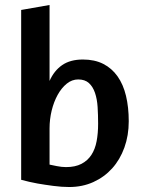

<svg xmlns="http://www.w3.org/2000/svg" viewBox="-20 -745 572 771"><path d="M65 -705 179 -725V-420Q197 -461 229.5 -483.5Q262 -506 313 -506Q360 -506 394.5 -488.5Q429 -471 452 -438.5Q475 -406 486 -360Q497 -314 497 -258Q497 -201 479.5 -152.5Q462 -104 430.5 -69Q399 -34 355 -14Q311 6 258 6Q228 6 194 1.5Q160 -3 131 -8Q98 -14 65 -23ZM179 -229V-84Q188 -82 208 -78Q228 -74 245 -74Q282 -74 307 -87Q332 -100 347 -123Q362 -146 368 -178Q374 -210 374 -248Q374 -283 372 -315Q370 -347 361.5 -372Q353 -397 337 -411.5Q321 -426 294 -426Q269 -426 248 -409Q227 -392 211.5 -364Q196 -336 187.5 -301Q179 -266 179 -229Z"/></svg>

Font: Amaranth
Style: Regular
Weight: 400
Designer: Gesine Todt
Foundry: Gesine Todt
Version: Version 1.001